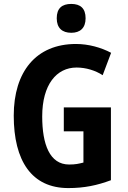

<svg xmlns="http://www.w3.org/2000/svg" viewBox="-20 -948 651 978"><path d="M343 -928C296 -928 269 -906 269 -855C269 -805 297 -781 343 -781C388 -781 416 -805 416 -855C416 -905 390 -928 343 -928ZM305 -401V-279H405V-120C381 -114 365 -110 332 -110C233 -110 195 -213 195 -355C195 -517 268 -604 370 -604C418 -604 466 -589 503 -565L546 -679C495 -706 431 -724 367 -724C163 -724 50 -582 50 -359C50 -129 141 10 328 10C410 10 475 -4 545 -30V-401Z"/></svg>

Font: Noto Sans Gujarati UI Condensed
Style: Bold
Weight: 700
Width: 3
Designer: Jelle Bosma - Monotype Design Team, Universal Thirst
Foundry: Monotype Imaging Inc.
Version: Version 2.106